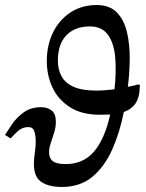

<svg xmlns="http://www.w3.org/2000/svg" viewBox="-37 -733 579 763"><path d="M209 10Q154 10 124.5 -12Q95 -34 98 -92Q99 -110 102 -131Q105 -152 105 -170Q105 -194 99.5 -211Q94 -228 76 -228Q51 -228 33.5 -211.5Q16 -195 5 -183L-17 -197Q-7 -213 10.5 -239Q28 -265 56.5 -286Q85 -307 127 -307Q151 -307 168 -294Q185 -281 185 -249Q185 -228 178.5 -207Q172 -186 165 -165.5Q158 -145 158 -128Q158 -104 173 -92.5Q188 -81 224 -81Q294 -81 336.5 -130.5Q379 -180 401 -278Q384 -277 360 -277Q288 -277 241 -307Q194 -337 171.5 -385.5Q149 -434 149 -490Q149 -553 173.5 -603.5Q198 -654 243 -683.5Q288 -713 347 -713Q399 -713 427.5 -683.5Q456 -654 467.5 -605.5Q479 -557 478.5 -499.5Q478 -442 471 -388Q493 -392 510 -397L519 -396Q518 -384 517.5 -374Q517 -364 515 -355Q509 -328 493.5 -312Q478 -296 455 -288Q439 -206 408.5 -138Q378 -70 329.5 -30Q281 10 209 10ZM418 -378Q426 -452 420.5 -508Q415 -564 391 -596Q367 -628 320 -628Q261 -628 227 -593Q193 -558 193 -492Q193 -458 207 -431Q221 -404 254.5 -388.5Q288 -373 347 -373Q363 -373 381 -374.5Q399 -376 418 -378Z"/></svg>

Font: STIX Two Text Medium
Style: Italic
Weight: 500
Italic angle: -12°
Designer: Ross Mills, John Hudson & Paul Hanslow, Tiro Typeworks Ltd; with prior portions MicroPress Inc. and Coen Hoffman, Elsevi
Foundry: Tiro Typeworks Ltd
Version: Version 2.13 b171